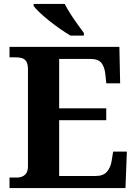

<svg xmlns="http://www.w3.org/2000/svg" viewBox="-20 -951 693 971"><path d="M28.1 0V-53H63.2Q80.5 -53 93.5 -58.7Q106.5 -64.3 114 -76.8Q121.4 -89.3 121.4 -109.6V-599.4Q121.4 -626.8 113.3 -639.7Q105.2 -652.7 91.6 -656.8Q78.1 -661 62 -661H28.1V-714H583.8L587.6 -529.7H517.6L512.6 -576.8Q508.6 -613.8 492.3 -633.4Q476 -653 436.8 -653H279.2V-403.2H517.3V-343.2H279.2V-61H464.1Q502.4 -61 521 -82.6Q539.6 -104.2 544.6 -137.2L552.2 -184.3H621.6L614.6 0ZM336.2 -771Q312.7 -785 284.5 -804.5Q256.3 -824 228.8 -846Q201.4 -868 180.2 -888Q159 -908 150 -921V-931H307.5Q318.5 -909 335.6 -882Q352.7 -855 371.5 -829Q390.3 -803 404.3 -784V-771Z"/></svg>

Font: Noto Serif Telugu
Style: Regular
Weight: 400
Designer: Jelle Bosma - Monotype Design Team
Foundry: Monotype Imaging Inc.
Version: Version 2.003